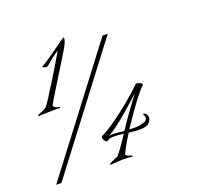

<svg xmlns="http://www.w3.org/2000/svg" viewBox="-112 -759 941 889"><g transform="rotate(-20 358.5 -315.0)"><path d="M53 -327Q49 -332 56 -334Q67 -338 77 -342Q87 -346 97 -354Q101 -357 122.5 -390.5Q144 -424 175.5 -475Q207 -526 240 -583L209 -561Q200 -554 192 -547Q184 -540 173 -531Q169 -528 163 -528Q155 -528 149 -532Q143 -536 151 -539Q160 -543 181 -557.5Q202 -572 225.5 -588.5Q249 -605 266 -617.5Q283 -630 284 -630Q289 -628 285.5 -615Q282 -602 271 -583Q268 -577 252.5 -552Q237 -527 216.5 -493.5Q196 -460 176 -428Q156 -396 143 -374Q130 -352 130 -351Q132 -341 143.5 -337.5Q155 -334 156 -334Q163 -330 156 -328Q149 -329 140.5 -329Q132 -329 124 -329Q101 -329 79.5 -328Q58 -327 53 -327ZM20 0 458 -576H484L46 0ZM288 -1 287 -2V-3Q287 -6 293.5 -9.5Q300 -13 309 -17Q311 -18 321.5 -22Q332 -26 333 -28Q348 -46 363 -67.5Q378 -89 395 -115Q382 -117 369.5 -118Q357 -119 346 -119Q322 -119 317 -111Q308 -105 299.5 -117.5Q291 -130 295 -138Q326 -153 366 -181Q406 -209 448 -243.5Q490 -278 525 -312Q527 -314 530 -314Q538 -314 548 -308.5Q558 -303 556 -298Q544 -288 522.5 -261Q501 -234 475.5 -198Q450 -162 426 -125Q434 -125 446 -124.5Q458 -124 470 -125Q484 -127 500 -132.5Q516 -138 516 -151Q516 -158 510 -167V-168Q510 -170 513.5 -170.5Q517 -171 520 -168Q531 -159 531 -147Q531 -134 520 -122.5Q509 -111 489 -109Q484 -108 479 -108Q474 -108 469 -108Q456 -108 443.5 -109.5Q431 -111 418 -112Q402 -87 389 -64Q376 -41 369 -25Q368 -24 368 -22Q368 -19 379 -13Q385 -11 390.5 -9.5Q396 -8 396 -8Q401 -5 396 -2Q382 -4 364.5 -4.5Q347 -5 331 -4Q315 -3 303 -2Q291 -1 288 -1ZM402 -126Q420 -154 449 -195Q478 -236 507 -274Q494 -262 472 -242Q450 -222 424.5 -200.5Q399 -179 374 -160Q349 -141 328 -129Q332 -130 336.5 -130.5Q341 -131 346 -131Q360 -131 376 -129Q392 -127 402 -126Z"/></g></svg>

Font: Mea Culpa
Style: Regular
Weight: 400
Designer: Robert E. Leuschke
Foundry: Robert E. Leuschke
Version: Version 1.010; ttfautohint (v1.8.3)